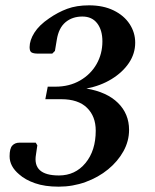

<svg xmlns="http://www.w3.org/2000/svg" viewBox="-20 -690 583 720"><path d="M200 10Q148 10 111 -3Q74 -16 52 -36Q16 -66 16 -104Q16 -133 26 -144Q36 -155 53 -155H114L120 -145L115 -111Q101 -32 201 -32Q262 -32 300.5 -78.5Q339 -125 339 -200Q339 -254 306 -286Q273 -318 210 -318H150L159 -365H188Q240 -365 280 -388Q320 -411 342 -449.5Q364 -488 364 -535Q364 -577 344.5 -602.5Q325 -628 289 -628Q251 -628 225.5 -606.5Q200 -585 193 -541L186 -499L176 -489H122Q107 -489 99 -493Q91 -497 91 -513Q91 -539 109 -567.5Q127 -596 164 -621Q197 -644 232 -657Q267 -670 314 -670Q367 -670 406 -651Q445 -632 466 -600Q487 -568 487 -530Q487 -489 463.5 -454Q440 -419 398.5 -393.5Q357 -368 304 -358Q381 -345 422.5 -304Q464 -263 464 -203Q464 -161 443 -123Q422 -85 385.5 -55Q349 -25 301 -7.5Q253 10 200 10Z"/></svg>

Font: Spectral SemiBold
Style: Italic
Weight: 600
Italic angle: -10°
Designer: Jean-Baptiste Levee
Foundry: Production Type
Version: Version 2.001